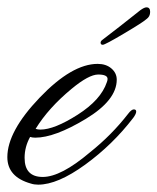

<svg xmlns="http://www.w3.org/2000/svg" viewBox="-53 -490 429 523"><path d="M221 -374Q221 -377 224 -380Q274 -418 329 -462Q340 -470 346 -470Q356 -470 356 -457.5Q356 -445 346 -438Q336 -429 284.5 -398.5Q233 -368 227 -368Q221 -368 221 -374ZM51 13Q40 13 31 10Q-33 -8 -33 -62Q-33 -132 55 -224Q143 -316 213 -316Q236 -316 250.5 -303.5Q265 -291 265 -273Q265 -217 180.5 -166Q96 -115 43 -115Q35 -115 29 -117Q14 -90 14 -60Q14 -8 63.5 -8Q113 -8 192 -75Q251 -122 296 -180Q305 -192 311.5 -192Q318 -192 318 -186Q318 -180 310 -169Q254 -96 179 -41.5Q104 13 51 13ZM240 -275Q240 -287 214.5 -287Q189 -287 142 -248Q79 -196 44 -139Q50 -137 57 -137Q95 -137 158.5 -177.5Q222 -218 238 -266Q240 -271 240 -275Z"/></svg>

Font: Alex Brush
Style: Regular
Weight: 400
Designer: Robert E. Leuschke
Foundry: Robert E. Leuschke
Version: Version 1.003